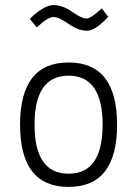

<svg xmlns="http://www.w3.org/2000/svg" viewBox="-20 -727 540 756"><path d="M59 -236Q59 -481 250 -481Q441 -481 441 -236Q441 9 250 9Q59 9 59 -236ZM250 -429Q116 -429 116 -236Q116 -43 250 -43Q384 -43 384 -236Q384 -429 250 -429ZM381 -694 406 -661Q356 -606 322 -606Q288 -606 250 -633Q212 -660 190 -660Q168 -660 125 -619L97 -653Q154 -707 190 -707Q226 -707 264 -680.5Q302 -654 320 -654Q338 -654 381 -694Z"/></svg>

Font: TypoPRO Lekton
Style: Regular
Weight: 400
Monospace: yes
Designer: Paolo Mazzetti, Luciano Perondi, Raffaele Flato, Elena Papassissa, Emilio Macchia, Michela Povoleri, Tobias Seemiller, R
Version: Version 34.000